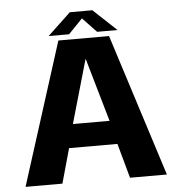

<svg xmlns="http://www.w3.org/2000/svg" viewBox="-55 -856 841 908"><g transform="rotate(-5 365.0 -402.0)"><path d="M29.5 0H204.5L250.5 -164.5H480L525.5 0H700.5L485 -676H244.5ZM278.5 -276.5 364.5 -576.5H366L452.5 -276.5ZM200.5 -701H297.5L364.5 -770.5L430.5 -701H527.5L417 -804.5H310Z"/></g></svg>

Font: Anybody Thin
Style: Bold
Weight: 700
Version: Version 1.113;gftools[0.9.25]